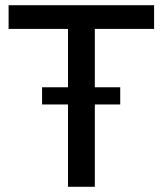

<svg xmlns="http://www.w3.org/2000/svg" viewBox="-20 -717 626 737"><path d="M344 0H241V-316H141.5V-382H241V-606H13V-697H571.5V-606H344V-382H441.5V-316H344Z"/></svg>

Font: Acari Sans Neue SemiBold
Style: Regular
Weight: 600
Designer: Alfredo Marco Pradil (font), Cristiano Sobral (main changes)
Foundry: Hanken Design Co. (font), Cristiano Sobral (main changes)
Version: Version 2.459;March 19, 2022;FontCreator 14.0.0.2808 64-bit;